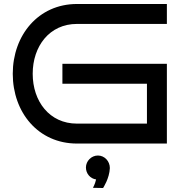

<svg xmlns="http://www.w3.org/2000/svg" viewBox="-20 -720 922 963"><path d="M817 -400H293V-300H717V-100H366C228 -100 144 -212 144 -350C144 -488 228 -600 366 -600H817V-700H366C172 -700 44 -543 44 -350C44 -156 172 0 366 0H817ZM531 123C531 88 504 60 471 60C438 60 411 88 411 120C411 151 433 176 462 180C456 206 446 222 446 222L497 223C497 223 529 175 531 123Z"/></svg>

Font: Bruno Ace
Style: Regular
Weight: 400
Designer: Astigmatic (AOETI)
Foundry: Astigmatic (AOETI)
Version: Version 1.000